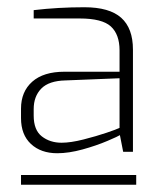

<svg xmlns="http://www.w3.org/2000/svg" viewBox="-20 -779 447 530"><path d="M158 -581H310V-640Q310 -684 286 -706Q262 -728 200 -728H73V-751Q141 -759 213 -759Q282 -759 314.5 -730Q347 -701 347 -642V-360H320L311 -406Q307 -403 276.5 -390Q246 -377 208 -366.5Q170 -356 138 -356Q93 -356 65.5 -381.5Q38 -407 38 -453V-479Q38 -526 69 -553.5Q100 -581 158 -581ZM310 -426V-563L161 -557Q115 -556 94 -534.5Q73 -513 73 -478V-460Q73 -420 95.5 -402.5Q118 -385 150 -385Q175 -385 210.5 -394Q246 -403 274 -412.5Q302 -422 310 -426ZM38 -296H356V-269H38Z"/></svg>

Font: Exo ExtraLight
Style: Regular
Weight: 275
Designer: Natanael Gama
Foundry: Natanael Gama
Version: Version 1.500; ttfautohint (v1.6)